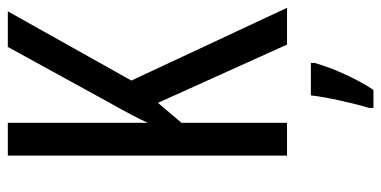

<svg xmlns="http://www.w3.org/2000/svg" viewBox="-262 -543 975 491"><g transform="rotate(-90 225.5 -297.5)"><path d="M451 -51 265 -449 442 -765H351L211 -510C183 -460 165 -426 157 -407V-765H73V-51H157V-321L208 -381L357 -51ZM310 20V10H227C223 50 206 123 195 159V170H241C268 130 296 69 310 20Z"/></g></svg>

Font: Noto Sans Tamil UI ExtraCondensed
Style: Regular
Weight: 400
Width: 2
Designer: Jelle Bosma - Monotype Design Team
Foundry: Monotype Imaging Inc.
Version: Version 2.004